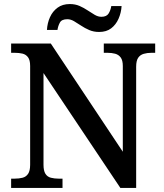

<svg xmlns="http://www.w3.org/2000/svg" viewBox="-20 -929 811 949"><path d="M35 0V-46H52Q74 -46 91.5 -50.5Q109 -55 119 -70Q129 -85 129 -115V-603Q129 -632 118.5 -646Q108 -660 91 -664Q74 -668 53 -668H35V-714H231L587 -179V-603Q587 -631 576.5 -645Q566 -659 549 -663.5Q532 -668 512 -668H493V-714H747V-668H728Q708 -668 690.5 -663Q673 -658 663 -643.5Q653 -629 653 -599V0H575L195 -568V-115Q195 -85 204.5 -70Q214 -55 231.5 -50.5Q249 -46 270 -46H289V0ZM470 -771Q443 -771 421 -780.5Q399 -790 380.5 -802.5Q362 -815 345.5 -824.5Q329 -834 313 -834Q285 -834 276 -817.5Q267 -801 264 -781H212Q214 -815 227 -844Q240 -873 264.5 -891Q289 -909 325 -909Q352 -909 373.5 -899.5Q395 -890 413.5 -877.5Q432 -865 448.5 -855.5Q465 -846 481 -846Q507 -846 517 -862.5Q527 -879 530 -899H581Q579 -866 566 -836.5Q553 -807 529.5 -789Q506 -771 470 -771Z"/></svg>

Font: Noto Rashi Hebrew Medium
Style: Regular
Weight: 500
Version: Version 1.006